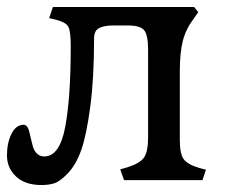

<svg xmlns="http://www.w3.org/2000/svg" viewBox="-54 -517 655 551"><path d="M462 -312V-116Q462 -76 473 -60.5Q484 -45 518 -35L537 -30L527 0H302L291 -31L312 -37Q347 -48 359 -64.5Q371 -81 371 -123V-374Q371 -417 359.5 -430.5Q348 -444 312 -444H273Q245 -444 230.5 -436.5Q216 -429 216 -407Q216 -293 205 -210.5Q194 -128 179 -86Q164 -44 141 -20Q118 4 102 9Q86 14 65 14Q18 14 -8 -10.5Q-34 -35 -34 -71Q-34 -107 -21 -133Q-8 -159 14 -159Q27 -159 32 -130Q38 -105 41 -94Q51 -68 73 -68Q117 -68 133 -152Q149 -236 149 -384Q149 -428 142 -440.5Q135 -453 108 -460L87 -465L98 -497H503L515 -482L503 -465Q480 -435 471 -401Q462 -367 462 -312Z"/></svg>

Font: Gabriela
Style: Regular
Weight: 400
Designer: Eduardo Rodriguez Tunni
Foundry: Eduardo Rodriguez Tunni
Version: Version 1.003